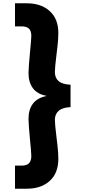

<svg xmlns="http://www.w3.org/2000/svg" viewBox="-20 -934 539 1165"><path d="M313 -207Q313 -180 323 -100Q324 -92 329 -48.5Q334 -5 334 30Q334 116 282 163.5Q230 211 143 211H71V71H110Q142 71 156 56.5Q170 42 170 13Q170 -10 162 -86Q153 -183 153 -213Q153 -269 179.5 -304.5Q206 -340 260 -351V-353Q206 -363 179.5 -399Q153 -435 153 -490Q153 -520 162 -617Q170 -695 170 -717Q170 -746 156 -760Q142 -774 110 -774H71V-914H143Q230 -914 282 -866.5Q334 -819 334 -734Q334 -699 329 -655.5Q324 -612 323 -604Q313 -524 313 -497Q313 -461 336 -441.5Q359 -422 408 -420V-284Q359 -282 336 -261.5Q313 -241 313 -207Z"/></svg>

Font: IBM-Poppins
Style: Poppins-Bold
Weight: 700
Designer: Mike Abbink, Paul van der Laan, Pieter van Rosmalen, Ben Mitchell, Mark Frömberg
Foundry: Bold Monday
Version: Version 1.1